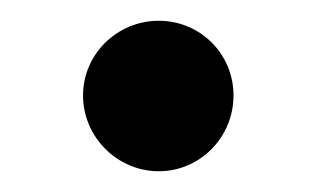

<svg xmlns="http://www.w3.org/2000/svg" viewBox="-20 -165 305 185"><path d="M133 0C173 0 205 -33 205 -73C205 -113 173 -145 133 -145C93 -145 60 -113 60 -73C60 -33 93 0 133 0Z"/></svg>

Font: Space Cowgirl Medium
Style: Regular
Weight: 600
Designer: Valery Marier
Foundry: Valery Marier
Version: Version 1.000;hotconv 1.0.109;makeotfexe 2.5.65596